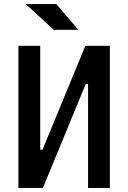

<svg xmlns="http://www.w3.org/2000/svg" viewBox="-20 -917 626 937"><path d="M136.2 0V-186.5H187.5L396.5 -693.4H429.2V-506.8H398.4L189.5 0ZM69.8 0V-693.4H176.3V0ZM409.7 0V-693.4H516.1V0ZM242.2 -771.5 105.5 -897H254.9L362.3 -771.5Z"/></svg>

Font: Cascadia Code Medium
Style: Regular
Weight: 500
Monospace: yes
Designer: Aaron Bell
Foundry: Saja Typeworks
Version: Version 2407.024